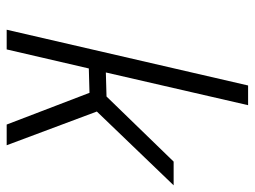

<svg xmlns="http://www.w3.org/2000/svg" viewBox="-114 -649 763 575"><g transform="rotate(90 267.5 -361.5)"><path d="M236 -723H295L197 -297L269 -299L464 -500H535L314 -270L415 0H353L258 -248L185 -246L128 0H69Z"/></g></svg>

Font: Cairo Light
Style: Italic
Weight: 300
Italic angle: -13°
Designer: Mohamed Gaber, Accademia di Belle Arti di Urbino and others
Foundry: Kief Type Foundry, Accademia di Belle Arti di Urbino and others
Version: Version 3.011